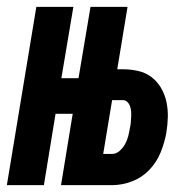

<svg xmlns="http://www.w3.org/2000/svg" viewBox="-38 -540 558 560"><path d="M-18 0 68 -520H176L141 -312H191L226 -520H334L304 -338H320Q343 -338 365 -333Q387 -328 404 -315Q421 -302 432 -283Q443 -264 447.5 -242.5Q452 -221 451.5 -198.5Q451 -176 447 -152Q442 -124 430.5 -95.5Q419 -67 397.5 -44.5Q376 -22 347 -11Q318 0 289 0H140L174 -208H124L90 0ZM289 -91Q301 -91 311 -100Q321 -109 327 -120Q333 -131 336 -143Q339 -155 341 -167Q343 -175 343.5 -183Q344 -191 344.5 -199Q345 -207 344.5 -214.5Q344 -222 341.5 -229.5Q339 -237 333.5 -242.5Q328 -248 320 -248H289L263 -91Z"/></svg>

Font: Iosevka SS04 Extrabold Oblique
Style: Regular
Weight: 800
Italic angle: -9°
Monospace: yes
Designer: Belleve Invis
Foundry: Belleve Invis
Version: Version 19.0.0; ttfautohint (v1.8.4)